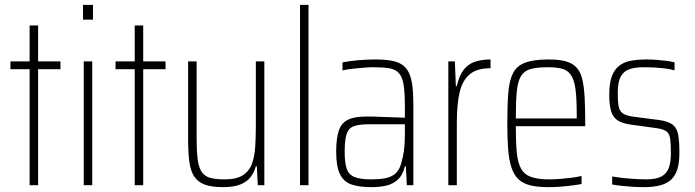

<svg xmlns="http://www.w3.org/2000/svg" viewBox="-20 -763 2864 791"><path d="M102 0V-478H23V-510H102V-658H137V-510H229V-478H137V0Z M322 -682V-743H363V-682ZM325 0V-510H360V0Z M535 0V-478H456V-510H535V-658H570V-510H662V-478H570V0Z M898 8Q852 8 823.5 -2.5Q795 -13 780 -36Q765 -59 760 -97Q755 -135 755 -190V-510H790V-195Q790 -140 794.5 -106Q799 -72 811.5 -54Q824 -36 847 -30Q870 -24 906 -24Q954 -24 980.5 -41Q1007 -58 1018 -88.5Q1029 -119 1031.5 -159.5Q1034 -200 1034 -246V-510H1069V0H1042L1038 -78H1034Q1027 -52 1011.5 -32.5Q996 -13 969 -2.5Q942 8 898 8Z M1216 0V-743H1251V0Z M1509 8Q1460 8 1428 -3Q1396 -14 1380.5 -45.5Q1365 -77 1365 -138Q1365 -194 1376 -225.5Q1387 -257 1414 -270Q1441 -283 1490 -283Q1503 -283 1522.5 -282.5Q1542 -282 1565 -281Q1588 -280 1609.5 -279.5Q1631 -279 1648 -278V-324Q1648 -380 1643 -412.5Q1638 -445 1624 -461Q1610 -477 1584.5 -481.5Q1559 -486 1517 -486Q1500 -486 1476.5 -484Q1453 -482 1430.5 -479.5Q1408 -477 1391 -473V-506Q1422 -512 1456 -515Q1490 -518 1527 -518Q1566 -518 1593 -513Q1620 -508 1637.5 -496Q1655 -484 1665 -462.5Q1675 -441 1679 -408.5Q1683 -376 1683 -330V0H1656L1652 -78H1648Q1640 -43 1620 -24Q1600 -5 1572 1.5Q1544 8 1509 8ZM1509 -24Q1542 -24 1566 -28.5Q1590 -33 1606.5 -46Q1623 -59 1631 -84Q1640 -113 1644 -142Q1648 -171 1648 -210V-251H1498Q1459 -251 1437.5 -243Q1416 -235 1408 -211Q1400 -187 1400 -138Q1400 -92 1408.5 -67.5Q1417 -43 1441 -33.5Q1465 -24 1509 -24Z M1827 0V-510H1854L1858 -408H1862Q1871 -450 1889 -474Q1907 -498 1935 -508Q1963 -518 2001 -518V-482Q1944 -482 1914 -456Q1884 -430 1873 -380Q1862 -330 1862 -259V0Z M2240 8Q2195 8 2164.5 0.5Q2134 -7 2115.5 -25Q2097 -43 2087 -73Q2077 -103 2073.5 -147.5Q2070 -192 2070 -254Q2070 -329 2074 -380Q2078 -431 2093.5 -461.5Q2109 -492 2144 -505Q2179 -518 2240 -518Q2283 -518 2310.5 -510.5Q2338 -503 2354.5 -485.5Q2371 -468 2378.5 -438Q2386 -408 2388.5 -363Q2391 -318 2391 -256V-243H2105Q2105 -178 2109 -135.5Q2113 -93 2126.5 -68.5Q2140 -44 2168 -34Q2196 -24 2244 -24Q2265 -24 2289 -26Q2313 -28 2336 -31Q2359 -34 2376 -38V-5Q2361 -2 2338 1Q2315 4 2289.5 6Q2264 8 2240 8ZM2356 -256V-296Q2356 -360 2350.5 -398Q2345 -436 2331.5 -455Q2318 -474 2295 -480Q2272 -486 2237 -486Q2192 -486 2165.5 -478.5Q2139 -471 2126 -449Q2113 -427 2109 -385.5Q2105 -344 2105 -275H2374Z M2631 8Q2610 8 2586 6.5Q2562 5 2540 2.5Q2518 0 2502 -3V-36Q2519 -33 2536 -31Q2553 -29 2570.5 -27.5Q2588 -26 2606 -25Q2624 -24 2642 -24Q2683 -24 2705 -36Q2727 -48 2735.5 -72Q2744 -96 2744 -133Q2744 -171 2741 -191.5Q2738 -212 2726 -221.5Q2714 -231 2685 -235L2576 -250Q2543 -255 2524 -267.5Q2505 -280 2497.5 -305.5Q2490 -331 2490 -373Q2490 -421 2501 -449.5Q2512 -478 2532 -493Q2552 -508 2580.5 -513Q2609 -518 2643 -518Q2663 -518 2684 -516.5Q2705 -515 2725 -512.5Q2745 -510 2759 -506V-473Q2743 -478 2723.5 -480.5Q2704 -483 2681 -484.5Q2658 -486 2631 -486Q2600 -486 2576 -479Q2552 -472 2538.5 -449.5Q2525 -427 2525 -380Q2525 -346 2528.5 -326Q2532 -306 2545 -296.5Q2558 -287 2584 -283L2692 -269Q2732 -264 2750.5 -250Q2769 -236 2774 -208Q2779 -180 2779 -133Q2779 -94 2771 -67Q2763 -40 2745.5 -23.5Q2728 -7 2700 0.5Q2672 8 2631 8Z"/></svg>

Font: Saira Condensed Thin
Style: Regular
Weight: 250
Width: 3
Designer: Hector Gatti with collaboration of the Omnibus-Type team
Foundry: Omnibus-Type
Version: Version 1.101